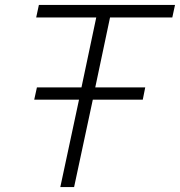

<svg xmlns="http://www.w3.org/2000/svg" viewBox="-20 -760 731 780"><path d="M225 0 301 -355H119L130 -405H311L371 -689H127L138 -740H691L680 -689H427L367 -405H570L560 -355H357L281 0Z"/></svg>

Font: Be Vietnam Pro ExtraLight
Style: Italic
Weight: 200
Italic angle: -12°
Designer: Lam Bao, Tony Le, Vietanh Nguyen
Foundry: Yellow Type Foundry
Version: Version 1.002; ttfautohint (v1.8.3)